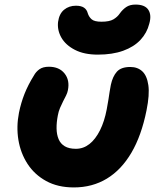

<svg xmlns="http://www.w3.org/2000/svg" viewBox="-20 -810 695 840"><path d="M303 10Q233 10 182 -18Q131 -46 100.5 -93Q70 -140 60.5 -198Q51 -256 63 -317Q72 -361 87.5 -400Q103 -439 128 -479Q137 -496 152.5 -507Q168 -518 194 -518Q239 -518 262.5 -488.5Q286 -459 277 -415Q275 -404 269 -392Q263 -380 256 -366.5Q249 -353 242.5 -337.5Q236 -322 233 -305Q227 -274 227.5 -247.5Q228 -221 236.5 -201Q245 -181 263.5 -170Q282 -159 312 -159Q345 -159 371.5 -180Q398 -201 417.5 -240Q437 -279 447 -332Q452 -357 454.5 -375Q457 -393 459.5 -408Q462 -423 465 -439Q473 -476 491.5 -496.5Q510 -517 550 -517Q582 -517 602.5 -498Q623 -479 629 -437.5Q635 -396 621 -327Q599 -217 555 -142Q511 -67 447.5 -28.5Q384 10 303 10ZM408 -571Q348 -571 307.5 -592Q267 -613 248.5 -645.5Q230 -678 234 -714Q239 -750 260.5 -767.5Q282 -785 312 -785Q335 -785 347.5 -776.5Q360 -768 364 -752Q369 -736 381 -725.5Q393 -715 424 -715Q459 -715 476.5 -725.5Q494 -736 504 -751Q516 -768 532 -779Q548 -790 573 -790Q614 -790 629 -767Q644 -744 633 -706Q623 -666 594.5 -635.5Q566 -605 519 -588Q472 -571 408 -571Z"/></svg>

Font: Shantell Sans ExtraBold
Style: Italic
Weight: 800
Italic angle: -11°
Designer: Stephen Nixon, Anya Danilova, Shantell Martin
Foundry: Arrow Type
Version: Version 1.011;[c5ecc13dd]